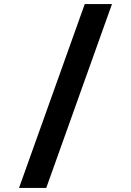

<svg xmlns="http://www.w3.org/2000/svg" viewBox="-20 -780 640 938"><path d="M73 138 394 -760H527L206 138Z"/></svg>

Font: iA Writer Mono V
Style: Regular
Weight: 400
Designer: Mike Abbink, Paul van der Laan, Pieter van Rosmalen
Foundry: Bold Monday
Version: Version 2.000